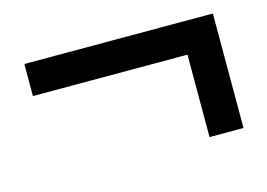

<svg xmlns="http://www.w3.org/2000/svg" viewBox="-54 -506 677 486"><g transform="rotate(-15 285.0 -263.0)"><path d="M443 -113V-329H38V-413H532V-113Z"/></g></svg>

Font: Noto Sans HK Thin Medium
Style: Regular
Weight: 500
Version: Version 2.004-H2;hotconv 1.0.118;makeotfexe 2.5.65603